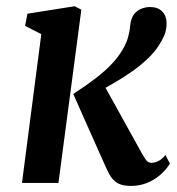

<svg xmlns="http://www.w3.org/2000/svg" viewBox="-20 -587 568 616"><path d="M50.5 0 112.5 -477.5 60.5 -504 68 -543 219.5 -567 241 -556 167.5 0ZM400 9.5Q375.5 9.5 360.5 2.2Q345.5 -5 335.2 -21Q325 -37 314 -63L215 -285.5Q256.5 -312.5 286.8 -335.8Q317 -359 338.2 -381.5Q359.5 -404 373.5 -428Q385.5 -448 391 -468Q396.5 -488 398 -507Q400.5 -530 410.8 -542.2Q421 -554.5 434.8 -559.5Q448.5 -564.5 461 -564.5Q487 -564.5 500.8 -549.8Q514.5 -535 514.5 -512.5Q514.5 -490.5 506.8 -472.8Q499 -455 487.5 -438Q473 -416.5 451 -396Q429 -375.5 402.5 -357Q376 -338.5 347.8 -322Q319.5 -305.5 291.5 -290.5L305.5 -329L426 -111.5Q441 -83.5 448.2 -74Q455.5 -64.5 465.5 -64.5Q476 -64.5 487.2 -69.8Q498.5 -75 511 -89.5L525 -62Q512 -41 492.8 -24.8Q473.5 -8.5 450.2 0.5Q427 9.5 400 9.5Z"/></svg>

Font: Merriweather 20pt SemiBold
Style: Italic
Weight: 600
Italic angle: -7.8°
Version: Version 2.101